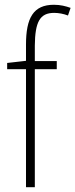

<svg xmlns="http://www.w3.org/2000/svg" viewBox="-20 -785 316 805"><path d="M218 -495V-529H126V-594C127 -693 147 -731 207 -731C226 -731 247 -727 265 -720L276 -752C256 -759 234 -765 206 -765C120 -765 89 -710 89 -598V-530L10 -521V-495H89V0H126V-495Z"/></svg>

Font: Noto Sans Tamil Condensed ExtraLight
Style: Regular
Weight: 200
Width: 3
Designer: Jelle Bosma - Monotype Design Team
Foundry: Monotype Imaging Inc.
Version: Version 2.004